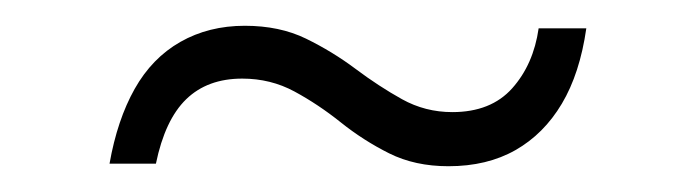

<svg xmlns="http://www.w3.org/2000/svg" viewBox="-20 -397 540 149"><path d="M328 -268Q302 -268 282 -278Q262 -288 244.5 -302Q227 -316 208.5 -326Q190 -336 168 -336Q141 -336 124.5 -320Q108 -304 101 -270H65Q71 -304 84.5 -328Q98 -352 120 -364.5Q142 -377 170 -377Q197 -377 217.5 -367Q238 -357 256 -343.5Q274 -330 292 -320Q310 -310 331 -310Q361 -310 377.5 -328.5Q394 -347 398 -375H435Q430 -340 416 -316.5Q402 -293 380 -280.5Q358 -268 328 -268Z"/></svg>

Font: DM Sans 16pt ExtraLight
Style: Regular
Weight: 250
Version: Version 4.004;gftools[0.9.30]